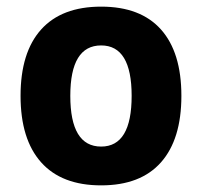

<svg xmlns="http://www.w3.org/2000/svg" viewBox="-20 -551 609 579"><path d="M377 -262Q377 -414 285 -414Q192 -414 192 -262Q192 -109 285 -109Q377 -109 377 -262ZM465.5 -462Q527 -393 527 -262Q527 -131 465.5 -61.5Q404 8 285 8Q166 8 104 -61.5Q42 -131 42 -262Q42 -393 104 -462Q166 -531 285 -531Q404 -531 465.5 -462Z"/></svg>

Font: mmAsap
Style: Bold
Weight: 700
Designer: Pablo Cosgaya
Foundry: Omnibus-Type
Version: Version 1.001